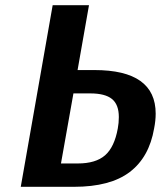

<svg xmlns="http://www.w3.org/2000/svg" viewBox="-20 -720 635 740"><path d="M183 -700H323L279 -450H344Q580 -450 580 -282Q580 -255 574 -225Q555 -114 480 -57Q405 0 265 0H60ZM280 -90Q349 -90 385 -121.5Q421 -153 434 -225Q438 -246 438 -269Q438 -317 411.5 -338.5Q385 -360 328 -360H263L215 -90Z"/></svg>

Font: Scada
Style: Bold Italic
Weight: 700
Italic angle: -10°
Version: Version 4.000